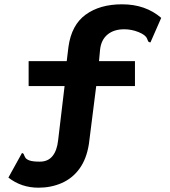

<svg xmlns="http://www.w3.org/2000/svg" viewBox="-20 -697 790 892"><path d="M159 175Q79 175 19 128L82 14Q89 15 91 21Q93 27 97.5 35Q102 43 117 48.5Q132 54 165 54Q203 54 224 28Q245 2 250 -45L280 -297H113V-413H290L298 -479Q312 -581 378 -629Q444 -677 547 -677Q656 -677 729 -614L679 -500Q670 -501 668 -506Q666 -511 663 -518Q656 -535 623.5 -548Q591 -561 557 -561Q509 -561 479.5 -536.5Q450 -512 445 -467L440 -413H607V-297H427L393 -28Q382 42 349 87Q316 132 266.5 153.5Q217 175 159 175Z"/></svg>

Font: Inconsolata ExtraExpanded Black
Style: Regular
Weight: 900
Width: 8
Monospace: yes
Designer: Raph Levien, Cyreal, Brenton Simpson
Foundry: Raph Levien, Cyreal, Google
Version: Version 3.001; ttfautohint (v1.8.2.53-6de2)